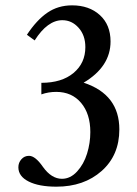

<svg xmlns="http://www.w3.org/2000/svg" viewBox="-20 -683 509 714"><path d="M189.9 11.2Q124.5 11.2 86.4 -8.1Q48.3 -27.3 48.3 -61Q48.3 -78.1 59.6 -90.8Q70.8 -103.5 87.9 -103.5Q111.3 -103.5 139.6 -62.5Q171.4 -18.1 210.4 -18.1Q241.7 -18.1 266.6 -45.2Q291.5 -72.3 303.7 -111.6Q315.9 -150.9 315.9 -191.9Q315.9 -259.8 281.5 -300.5Q247.1 -341.3 189 -341.3Q160.2 -341.3 133.8 -332V-375Q209.5 -375 253.4 -411.6Q297.4 -448.2 297.4 -507.8Q297.4 -551.8 272.2 -579.8Q247.1 -607.9 211.9 -607.9Q156.7 -607.9 108.9 -532.7L80.1 -553.7Q116.2 -608.4 156 -635.7Q195.8 -663.1 248 -663.1Q311.5 -663.1 351.3 -627Q391.1 -590.8 391.1 -528.8Q391.1 -435.1 291 -375.5Q423.8 -332 423.8 -201.7Q423.8 -105.5 357.9 -47.1Q292 11.2 189.9 11.2Z"/></svg>

Font: Elstob Medium
Style: Regular
Weight: 500
Designer: Peter S. Baker
Version: Version 1.015